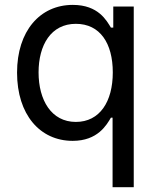

<svg xmlns="http://www.w3.org/2000/svg" viewBox="-20 -573 652 797"><path d="M535.2 204.1V-545.9H450.2V-458.5H440.4C422.4 -487.3 388.7 -552.7 282.2 -552.7C146 -552.7 50.8 -444.3 50.8 -271.5C50.8 -97.7 145.5 11.7 281.7 11.7C385.7 11.7 422.4 -54.2 440.4 -84.5H447.3V204.1ZM294.9 -66.9C192.9 -66.9 140.1 -157.7 140.1 -272.5C140.1 -385.7 191.4 -474.1 294.9 -474.1C395.5 -474.1 448.2 -393.1 448.2 -272.5C448.2 -150.9 394 -66.9 294.9 -66.9Z"/></svg>

Font: Raveo
Style: Regular
Weight: 400
Designer: Jakub Foglar, Rasmus Andersson (Inter)
Foundry: Jakubfoglar.com
Version: Version 1.100;Glyphs 3.2.3 (3260)